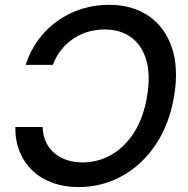

<svg xmlns="http://www.w3.org/2000/svg" viewBox="-20 -757 771 787"><path d="M302.7 9.8Q243.2 9.8 194.6 -8.1Q146 -25.9 112.1 -58.8Q78.1 -91.8 60.1 -136.7Q42 -181.6 43 -236.3H154.8Q155.8 -201.2 168.7 -174.3Q181.6 -147.5 203.6 -128.9Q225.6 -110.4 254.9 -100.8Q284.2 -91.3 318.8 -91.3Q382.3 -91.3 437 -122.8Q491.7 -154.3 530.3 -215.1Q568.8 -275.9 583 -363.3Q597.7 -450.7 579.3 -511.7Q561 -572.8 516.8 -604.5Q472.7 -636.2 408.7 -636.2Q374.5 -636.2 342 -627Q309.6 -617.7 281.2 -598.9Q252.9 -580.1 231.4 -553.2Q210 -526.4 196.8 -491.2H85Q104 -549.3 137.7 -594.7Q171.4 -640.1 216.8 -672.1Q262.2 -704.1 315.7 -720.7Q369.1 -737.3 426.8 -737.3Q521.5 -737.3 588.4 -692.1Q655.3 -647 684.1 -563.2Q712.9 -479.5 693.8 -363.3Q674.3 -247.6 617.9 -163.8Q561.5 -80.1 479.7 -35.2Q397.9 9.8 302.7 9.8Z"/></svg>

Font: Inter 16pt Medium
Style: Italic
Weight: 500
Italic angle: -9.3988°
Version: Version 4.001;git-66647c0bb